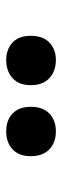

<svg xmlns="http://www.w3.org/2000/svg" viewBox="184 -990 196 603"><g transform="rotate(90 281.5 -689.0)"><path d="M393 -611Q358 -611 337 -631Q316 -651 316 -688Q316 -727 337.5 -747Q359 -767 393 -767Q428 -767 449.5 -746.5Q471 -726 471 -688Q471 -651 449.5 -631Q428 -611 393 -611ZM169 -611Q136 -611 114.5 -630.5Q93 -650 93 -688Q93 -727 114.5 -747Q136 -767 169 -767Q204 -767 226 -746.5Q248 -726 248 -688Q248 -651 226 -631Q204 -611 169 -611Z"/></g></svg>

Font: Noto Sans Mono SemiCondensed Black
Style: Regular
Weight: 900
Width: 4
Designer: Monotype Design Team
Foundry: Monotype Imaging Inc.
Version: Version 2.014; ttfautohint (v1.8.4.7-5d5b)